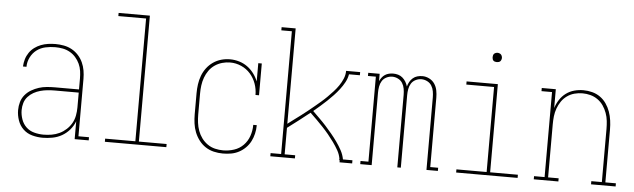

<svg xmlns="http://www.w3.org/2000/svg" viewBox="-47 -908 3595 1089"><g transform="rotate(5 1750.0 -363.5)"><path d="M221 8Q191 8 161.5 0Q132 -8 110.5 -28.5Q89 -49 79 -78Q69 -107 69 -136Q69 -160 75.5 -182.5Q82 -205 97 -223Q112 -241 132.5 -253Q153 -265 175 -272Q197 -279 220.5 -281Q244 -283 267 -283H403V-345Q403 -366 400 -387.5Q397 -409 388 -428.5Q379 -448 364.5 -464.5Q350 -481 331 -491.5Q312 -502 291 -506Q270 -510 248 -510Q220 -510 192.5 -504Q165 -498 143 -481.5Q121 -465 108 -439Q95 -413 95 -385H75Q76 -406 82 -426.5Q88 -447 100 -464.5Q112 -482 129 -494.5Q146 -507 165.5 -514.5Q185 -522 206 -525Q227 -528 248 -528Q272 -528 296 -523.5Q320 -519 341 -507.5Q362 -496 378.5 -478Q395 -460 405 -438Q415 -416 419 -392.5Q423 -369 423 -345V-18H483V0H403V-102Q393 -75 374 -53Q355 -31 330.5 -17Q306 -3 277.5 2.5Q249 8 221 8ZM224 -10Q248 -10 271 -14Q294 -18 315 -28Q336 -38 353.5 -54Q371 -70 382.5 -90Q394 -110 398.5 -133.5Q403 -157 403 -180V-265H267Q247 -265 226 -263Q205 -261 185 -255.5Q165 -250 147 -240Q129 -230 115 -214.5Q101 -199 95 -179Q89 -159 89 -138Q89 -112 98 -86Q107 -60 126 -42Q145 -24 171.5 -17Q198 -10 224 -10Z M575 0V-18H747V-717H589V-735H767V-18H925V0Z M1247 8Q1221 8 1195.5 2Q1170 -4 1148.5 -18Q1127 -32 1111 -53Q1095 -74 1085.5 -98Q1076 -122 1072.5 -148Q1069 -174 1069 -200V-320Q1069 -345 1072.5 -370.5Q1076 -396 1085 -420Q1094 -444 1109.5 -464.5Q1125 -485 1146 -499.5Q1167 -514 1191.5 -521Q1216 -528 1242 -528Q1268 -528 1293.5 -520.5Q1319 -513 1340 -498Q1361 -483 1377 -462Q1393 -441 1403 -416V-520H1423V-339H1403Q1403 -372 1392 -403Q1381 -434 1359.5 -458.5Q1338 -483 1307.5 -496.5Q1277 -510 1245 -510Q1221 -510 1198.5 -503.5Q1176 -497 1157 -484Q1138 -471 1124.5 -452Q1111 -433 1103 -411Q1095 -389 1092 -366Q1089 -343 1089 -320V-200Q1089 -177 1092 -153.5Q1095 -130 1103 -108Q1111 -86 1125 -67Q1139 -48 1158.5 -34.5Q1178 -21 1201 -15.5Q1224 -10 1247 -10Q1279 -10 1309.5 -20Q1340 -30 1362 -52.5Q1384 -75 1394.5 -105.5Q1405 -136 1405 -167V-169H1425V-167Q1425 -144 1419.5 -120.5Q1414 -97 1403.5 -76.5Q1393 -56 1376 -39Q1359 -22 1338 -11Q1317 0 1294 4Q1271 8 1247 8Z M1517 0V-18H1577V-717H1517V-735H1597V-192Q1615 -206 1633.5 -219.5Q1652 -233 1670.5 -247Q1689 -261 1707 -275.5Q1725 -290 1742.5 -304.5Q1760 -319 1777.5 -334Q1795 -349 1811.5 -365.5Q1828 -382 1843.5 -399Q1859 -416 1872 -435Q1885 -454 1894 -475.5Q1903 -497 1903 -520H1983V-502H1921Q1917 -478 1905 -456Q1893 -434 1878 -414.5Q1863 -395 1846 -377Q1829 -359 1811 -342Q1793 -325 1774.5 -309Q1756 -293 1737 -277Q1756 -258 1775.5 -239Q1795 -220 1813 -200Q1831 -180 1848.5 -159Q1866 -138 1882 -115.5Q1898 -93 1911 -69Q1924 -45 1929 -18H1983V0H1911Q1911 -3 1911 -6.5Q1911 -10 1910 -13L1906 -18H1909Q1905 -44 1892 -67Q1879 -90 1863.5 -111.5Q1848 -133 1831.5 -153Q1815 -173 1797 -192Q1779 -211 1760.5 -229.5Q1742 -248 1723 -266Q1692 -241 1660.5 -217Q1629 -193 1597 -169V-18H1657V0Z M2029 0V-18H2074V-502H2029V-520H2094V-478Q2099 -489 2106.5 -499Q2114 -509 2124 -515.5Q2134 -522 2146 -525Q2158 -528 2171 -528Q2185 -528 2199 -524Q2213 -520 2224 -510.5Q2235 -501 2242.5 -488.5Q2250 -476 2254 -462Q2258 -476 2265 -488.5Q2272 -501 2283 -510.5Q2294 -520 2308 -524Q2322 -528 2337 -528Q2357 -528 2376 -518.5Q2395 -509 2406.5 -492Q2418 -475 2422 -454.5Q2426 -434 2426 -413V-18H2471V0H2406V-413Q2406 -430 2403 -447.5Q2400 -465 2391 -479.5Q2382 -494 2366 -502Q2350 -510 2333 -510Q2316 -510 2300 -502Q2284 -494 2275 -479.5Q2266 -465 2263 -447.5Q2260 -430 2260 -413V0H2240V-413Q2240 -430 2237 -447.5Q2234 -465 2225 -479.5Q2216 -494 2200 -502Q2184 -510 2167 -510Q2150 -510 2134 -502Q2118 -494 2109 -479.5Q2100 -465 2097 -447.5Q2094 -430 2094 -413V0Z M2575 0V-18H2747V-502H2589V-520H2767V-18H2925V0ZM2750 -644Q2745 -644 2739.5 -645.5Q2734 -647 2730.5 -650.5Q2727 -654 2725.5 -659.5Q2724 -665 2724 -670Q2724 -675 2725.5 -680.5Q2727 -686 2730.5 -689.5Q2734 -693 2739.5 -695Q2745 -697 2750 -697Q2755 -697 2760.5 -695Q2766 -693 2769.5 -689.5Q2773 -686 2775 -680.5Q2777 -675 2777 -670Q2777 -665 2775 -659.5Q2773 -654 2769.5 -650.5Q2766 -647 2760.5 -645.5Q2755 -644 2750 -644Z M3017 0V-18H3077V-502H3017V-520H3097V-413Q3105 -438 3119.5 -460.5Q3134 -483 3155 -498.5Q3176 -514 3201.5 -521Q3227 -528 3254 -528Q3279 -528 3304 -521.5Q3329 -515 3349.5 -500.5Q3370 -486 3384.5 -465Q3399 -444 3407.5 -420Q3416 -396 3419.5 -370.5Q3423 -345 3423 -320V-18H3483V0H3343V-18H3403V-320Q3403 -343 3400.5 -366Q3398 -389 3390 -411Q3382 -433 3369 -452Q3356 -471 3337 -484.5Q3318 -498 3295.5 -504Q3273 -510 3250 -510Q3227 -510 3204.5 -504Q3182 -498 3163 -484.5Q3144 -471 3131 -452Q3118 -433 3110 -411Q3102 -389 3099.5 -366Q3097 -343 3097 -320V-18H3157V0Z"/></g></svg>

Font: Iosevka Curly Slab Thin
Style: Regular
Weight: 100
Monospace: yes
Designer: Belleve Invis
Foundry: Belleve Invis
Version: Version 22.1.2; ttfautohint (v1.8.4)